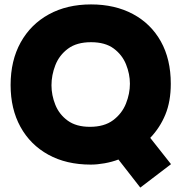

<svg xmlns="http://www.w3.org/2000/svg" viewBox="-20 -737 822 869"><path d="M615 112 516 -15Q487 -4 453.5 2Q420 8 391 8Q280 8 198.5 -37Q117 -82 72.5 -163Q28 -244 28 -352Q28 -463 73.5 -545Q119 -627 201 -672Q283 -717 392 -717Q500 -717 581.5 -673.5Q663 -630 708 -549.5Q753 -469 753 -358Q753 -278 728.5 -218.5Q704 -159 660 -113L754 6ZM387 -163Q452 -163 492 -193Q532 -223 550 -268Q568 -313 568 -358Q568 -402 550.5 -445.5Q533 -489 494.5 -517.5Q456 -546 392 -546Q327 -546 287.5 -516.5Q248 -487 230.5 -442Q213 -397 213 -351Q213 -306 230.5 -262.5Q248 -219 286.5 -191Q325 -163 387 -163Z"/></svg>

Font: Onest Black
Style: Regular
Weight: 900
Designer: Dmitri Voloshin, Andrey Kudryavtsev
Foundry: Dmitri Voloshin, Andrey Kudryavtsev
Version: Version 1.000;gftools[0.9.33]